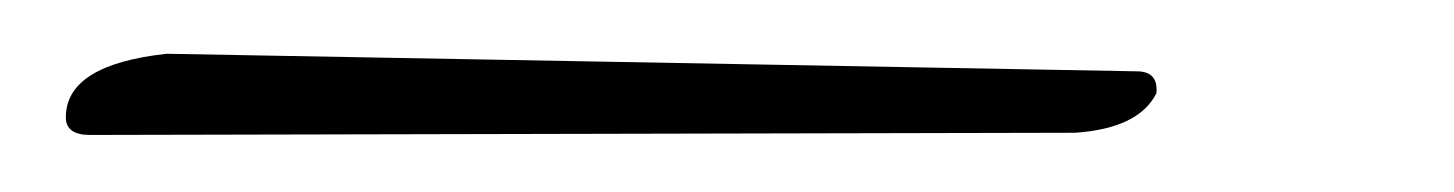

<svg xmlns="http://www.w3.org/2000/svg" viewBox="-20 6 530 70"><path d="M372 54.4 12.8 55.2Q4 55.2 4 48.8Q4 29.6 40.8 25.6L394.4 32Q402.4 32 401.6 40Q395.2 52.8 372 54.4Z"/></svg>

Font: Euphoria Script
Style: Regular
Weight: 400
Designer: Sabrina Mariela Lopez
Foundry: Sabrina Mariela Lopez
Version: Version 1.002